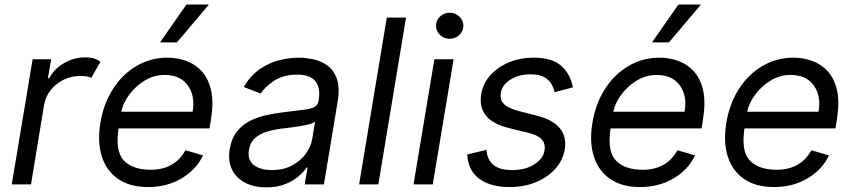

<svg xmlns="http://www.w3.org/2000/svg" viewBox="-20 -804 3719 837"><path d="M31.2 0 122.2 -545.5H203.1L188.9 -463.1H194.6Q215.9 -503.6 259.1 -528.8Q302.2 -554 352.3 -554Q395.6 -554 417.6 -534.1L377.8 -464.5Q362.9 -473 331 -473Q291.2 -473 257.3 -456.3Q223.4 -439.6 200.6 -410.9Q177.9 -382.1 171.9 -345.2L115.1 0Z M625 11.4Q546.5 11.4 495.4 -23.6Q444.2 -58.6 424 -121.6Q403.8 -184.7 417.6 -268.5Q431.5 -352.3 472.7 -416.4Q513.8 -480.5 575.3 -516.5Q636.7 -552.6 710.2 -552.6Q752.8 -552.6 792.3 -538.4Q831.7 -524.1 860.4 -492.4Q889.2 -460.6 900.6 -408.4Q911.9 -356.2 899.1 -279.8L893.5 -244.3H496.8Q481.5 -144.2 520.2 -104Q558.9 -63.9 637.8 -63.9Q688.2 -63.9 726.7 -85.2Q765.3 -106.5 788.4 -149.1L865.1 -126.4Q835.6 -64.6 772 -26.6Q708.5 11.4 625 11.4ZM508.5 -316.8H819.6Q831.7 -386 798.8 -431.6Q766 -477.3 697.4 -477.3Q651.6 -477.3 611.7 -453.3Q571.7 -429.3 544.2 -392.4Q516.7 -355.5 508.5 -316.8ZM677.6 -619.3 792.6 -784.1H890.6L751.4 -619.3Z M1140.6 12.8Q1088.8 12.8 1049.7 -6.9Q1010.7 -26.6 991.8 -64.1Q973 -101.6 981.5 -154.8Q989.7 -201.7 1013.1 -231Q1036.6 -260.3 1070.1 -277.2Q1103.7 -294 1142.6 -302.4Q1181.5 -310.7 1220.2 -315.3Q1270.6 -321.7 1302.2 -325.3Q1333.8 -328.8 1349.8 -337Q1365.8 -345.2 1369.3 -365.1V-367.9Q1377.8 -420.1 1355.5 -449.4Q1333.1 -478.7 1275.6 -478.7Q1215.9 -478.7 1175.8 -452.4Q1135.7 -426.1 1116.5 -396.3L1042.6 -424.7Q1071.7 -474.4 1112.2 -502.3Q1152.7 -530.2 1197.1 -541.4Q1241.5 -552.6 1282.7 -552.6Q1308.9 -552.6 1342 -546.3Q1375 -540.1 1403.9 -521Q1432.9 -501.8 1447.6 -463.1Q1462.4 -424.4 1451.7 -359.4L1392 0H1308.2L1321 -73.9H1316.8Q1305.4 -56.1 1282.1 -35.9Q1258.9 -15.6 1223.5 -1.4Q1188.2 12.8 1140.6 12.8ZM1164.8 -62.5Q1214.5 -62.5 1252 -82Q1289.4 -101.6 1312.3 -132.5Q1335.2 -163.4 1340.9 -197.4L1353.7 -274.1Q1347.3 -267.8 1328.5 -262.6Q1309.7 -257.5 1286 -253.7Q1262.4 -250 1240.2 -247.3Q1218 -244.7 1204.5 -242.9Q1171.2 -238.6 1141.2 -229.2Q1111.2 -219.8 1090.7 -201.2Q1070.3 -182.5 1065.3 -150.6Q1057.9 -106.9 1086.3 -84.7Q1114.7 -62.5 1164.8 -62.5Z M1750 -727.3 1629.3 0H1545.5L1666.2 -727.3Z M1782.7 0 1873.6 -545.5H1957.4L1866.5 0ZM1940.3 -634.9Q1915.8 -634.9 1898.3 -651.6Q1880.7 -668.3 1880.7 -691.8Q1880.7 -715.2 1898.3 -731.9Q1915.8 -748.6 1940.3 -748.6Q1964.8 -748.6 1982.4 -731.9Q2000 -715.2 2000 -691.8Q2000 -668.3 1982.4 -651.6Q1964.8 -634.9 1940.3 -634.9Z M2477.3 -423.3 2397.7 -402Q2393.5 -421.2 2383 -439.1Q2372.5 -457 2351 -468.6Q2329.5 -480.1 2292.6 -480.1Q2242.5 -480.1 2205.6 -457.2Q2168.7 -434.3 2163.4 -399.1Q2158 -368.3 2177.6 -349.8Q2197.1 -331.3 2242.9 -319.6L2321 -299.7Q2460.2 -263.8 2441.8 -152Q2433.9 -105.1 2400.9 -68.2Q2367.9 -31.2 2316.4 -9.9Q2264.9 11.4 2201.7 11.4Q2117.5 11.4 2068.9 -25Q2020.2 -61.4 2017 -130.7L2100.9 -150.6Q2107.2 -62.5 2211.6 -62.5Q2270.2 -62.5 2309.3 -87.5Q2348.4 -112.6 2353.7 -147.7Q2364.3 -205.6 2285.5 -224.4L2198.9 -245.7Q2126.4 -263.8 2097.5 -301.1Q2068.5 -338.4 2078.1 -394.9Q2085.9 -441.1 2118.1 -476.6Q2150.2 -512.1 2199 -532.3Q2247.9 -552.6 2305.4 -552.6Q2386.4 -552.6 2426.5 -517.2Q2466.6 -481.9 2477.3 -423.3Z M2769.9 11.4Q2691.4 11.4 2640.3 -23.6Q2589.1 -58.6 2568.9 -121.6Q2548.7 -184.7 2562.5 -268.5Q2576.3 -352.3 2617.5 -416.4Q2658.7 -480.5 2720.2 -516.5Q2781.6 -552.6 2855.1 -552.6Q2897.7 -552.6 2937.1 -538.4Q2976.6 -524.1 3005.3 -492.4Q3034.1 -460.6 3045.5 -408.4Q3056.8 -356.2 3044 -279.8L3038.4 -244.3H2641.7Q2626.4 -144.2 2665.1 -104Q2703.8 -63.9 2782.7 -63.9Q2833.1 -63.9 2871.6 -85.2Q2910.2 -106.5 2933.2 -149.1L3009.9 -126.4Q2980.5 -64.6 2916.9 -26.6Q2853.3 11.4 2769.9 11.4ZM2653.4 -316.8H2964.5Q2976.6 -386 2943.7 -431.6Q2910.9 -477.3 2842.3 -477.3Q2796.5 -477.3 2756.6 -453.3Q2716.6 -429.3 2689.1 -392.4Q2661.6 -355.5 2653.4 -316.8ZM2822.4 -619.3 2937.5 -784.1H3035.5L2896.3 -619.3Z M3353.7 11.4Q3275.2 11.4 3224.1 -23.6Q3172.9 -58.6 3152.7 -121.6Q3132.5 -184.7 3146.3 -268.5Q3160.2 -352.3 3201.3 -416.4Q3242.5 -480.5 3304 -516.5Q3365.4 -552.6 3438.9 -552.6Q3481.5 -552.6 3521 -538.4Q3560.4 -524.1 3589.1 -492.4Q3617.9 -460.6 3629.3 -408.4Q3640.6 -356.2 3627.8 -279.8L3622.2 -244.3H3225.5Q3210.2 -144.2 3248.9 -104Q3287.6 -63.9 3366.5 -63.9Q3416.9 -63.9 3455.4 -85.2Q3494 -106.5 3517 -149.1L3593.8 -126.4Q3564.3 -64.6 3500.7 -26.6Q3437.1 11.4 3353.7 11.4ZM3237.2 -316.8H3548.3Q3560.4 -386 3527.5 -431.6Q3494.7 -477.3 3426.1 -477.3Q3380.3 -477.3 3340.4 -453.3Q3300.4 -429.3 3272.9 -392.4Q3245.4 -355.5 3237.2 -316.8Z"/></svg>

Font: Inter UI
Style: Italic
Weight: 400
Italic angle: -9.39999°
Designer: Rasmus Andersson
Foundry: rsms
Version: 3.2;8d6f07862